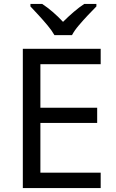

<svg xmlns="http://www.w3.org/2000/svg" viewBox="-20 -964 596 984"><path d="M496 0H97V-714H496V-635H187V-412H478V-334H187V-79H496ZM474 -944V-931Q455 -912 430.5 -886Q406 -860 383.5 -833.5Q361 -807 349 -784H259Q246 -807 224 -833.5Q202 -860 178 -886Q154 -912 136 -931V-944H196Q222 -927 250 -903Q278 -879 303 -852Q330 -879 358 -903Q386 -927 412 -944Z"/></svg>

Font: Noto Sans Cherokee
Style: Regular
Weight: 400
Designer: Monotype Design Team
Foundry: Monotype Imaging Inc.
Version: Version 2.001